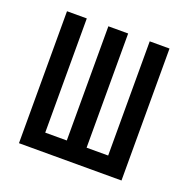

<svg xmlns="http://www.w3.org/2000/svg" viewBox="-99 -615 699 711"><g transform="rotate(20 250.0 -260.0)"><path d="M48 0V-520H126V-70H211V-520H289V-70H374V-520H452V0Z"/></g></svg>

Font: Iosevka Curly
Style: Regular
Weight: 400
Monospace: yes
Designer: Belleve Invis
Foundry: Belleve Invis
Version: Version 22.1.2; ttfautohint (v1.8.4)